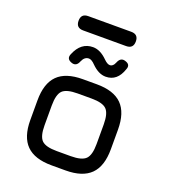

<svg xmlns="http://www.w3.org/2000/svg" viewBox="-151 -954 936 1062"><g transform="rotate(20 317.0 -422.5)"><path d="M185 -761Q143 -761 143 -803Q143 -845 185 -845H438Q480 -845 480 -803Q480 -761 438 -761ZM389 -563Q347 -563 306 -604Q285 -626 269 -626Q243 -626 230 -595Q216 -559 184 -572Q153 -584 166 -614Q198 -693 269 -693Q312 -693 354 -651Q374 -631 389 -631Q408 -631 418 -656Q432 -692 462 -682Q496 -672 483 -641Q457 -563 389 -563ZM276 0Q176 0 128 -48Q80 -96 80 -195V-311Q80 -411 128 -459Q176 -507 276 -507H358Q458 -507 506 -459Q554 -411 554 -311V-196Q554 -96 506 -48Q458 0 358 0ZM164 -195Q164 -130 187.5 -107Q211 -84 276 -84H358Q423 -84 446.5 -107.5Q470 -131 470 -196V-311Q470 -376 446.5 -399.5Q423 -423 358 -423H276Q211 -423 187.5 -400Q164 -377 164 -311Z"/></g></svg>

Font: Jura
Style: Bold
Weight: 700
Designer: Daniel Johnson, Alexei Vanyashin
Foundry: Daniel Johnson
Version: Version 5.103